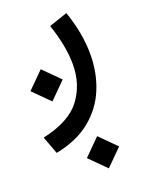

<svg xmlns="http://www.w3.org/2000/svg" viewBox="-135 -331 605 793"><g transform="rotate(-20 168.0 65.5)"><path d="M203.6 254.9 274.4 325.7 203.6 396.5 132.8 325.7ZM79.1 -84.5 149.9 -13.7 79.1 57.1 8.3 -13.7ZM22.9 262.7 -5.9 185.1Q113.3 159.2 162.1 94.5Q210.9 29.8 210.9 -58.6Q210.9 -100.1 201.9 -145.8Q192.9 -191.4 176.8 -238.8L257.8 -266.1Q293 -166 293 -73.2Q293 8.3 264.4 77.9Q235.8 147.5 176 196Q116.2 244.6 22.9 262.7Z"/></g></svg>

Font: Vazirmatn UI
Style: Regular
Weight: 400
Designer: Saber Rastikerdar
Foundry: Saber Rastikerdar
Version: Version 33.003